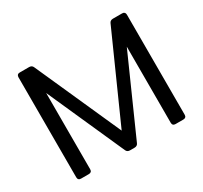

<svg xmlns="http://www.w3.org/2000/svg" viewBox="-143 -888 1146 1084"><g transform="rotate(-30 430.5 -346.0)"><path d="M77 -672V-20C77 -7 84 0 97 0H148C161 0 168 -7 168 -20V-517L392 -15C396 -5 405 0 416 0H446C457 0 466 -5 470 -15L693 -516V-20C693 -7 700 0 713 0H764C777 0 784 -7 784 -20V-672C784 -685 777 -692 764 -692H704C693 -692 684 -687 680 -677L431 -120L182 -677C178 -687 169 -692 158 -692H97C84 -692 77 -685 77 -672Z"/></g></svg>

Font: Arvore Sans
Style: Regular
Weight: 400
Designer: Jonny Pinhorn (Latin) Dan Schunck (customization for Arvore)
Version: Version 1.000;Glyphs 3.3 (3305)